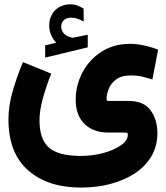

<svg xmlns="http://www.w3.org/2000/svg" viewBox="-20 -614 761 878"><path d="M237.3 -418.5Q223.1 -433.6 214.1 -452.9Q205.1 -472.2 205.1 -497.6Q205.1 -516.6 210.4 -531.7Q215.8 -546.9 224.6 -558.6Q238.3 -576.2 258.3 -585.2Q278.3 -594.2 299.3 -594.2Q320.8 -594.2 334.5 -588.6Q348.1 -583 362.3 -574.7L362.8 -515.6Q348.1 -523.4 334.7 -528.3Q321.3 -533.2 306.2 -533.2Q297.4 -533.2 288.1 -530.8Q278.8 -528.3 271.5 -521.5Q259.8 -510.7 259.8 -491.2Q260.3 -477.1 270 -463.6Q279.8 -450.2 302.7 -443.8Q305.2 -442.9 307.4 -442.1Q309.6 -441.4 312 -441.4Q314 -441.4 315.9 -441.9L381.3 -455.1V-397.5L186.5 -350.6V-406.7ZM214.4 -277.3Q193.4 -225.6 177 -167.5Q160.6 -109.4 160.6 -64.5Q160.6 22.9 203.4 60.8Q246.1 98.6 348.6 99.1Q403.8 99.1 452.9 85.7Q502 72.3 533.2 50.3Q564.5 28.3 564.5 2Q564.5 -4.9 562.3 -6.3Q560.1 -7.8 545.9 -7.8H475.6Q406.2 -7.8 366.2 -47.6Q326.2 -87.4 326.2 -157.7Q326.2 -223.6 356.7 -282Q387.2 -340.3 443.4 -377Q499.5 -413.6 577.1 -413.6Q604 -413.6 639.4 -406Q674.8 -398.4 703.1 -386.7L676.8 -250.5Q655.8 -257.3 631.8 -263.2Q607.9 -269 577.1 -269Q534.2 -269 510.3 -250.2Q486.3 -231.4 476.8 -206.5Q467.3 -181.6 467.3 -164.1Q467.3 -156.2 469.7 -154.3Q472.2 -152.3 480.5 -152.3H568.4Q637.7 -152.3 668.7 -109.4Q699.7 -66.4 699.7 -5.9Q699.7 54.2 672.4 100.6Q645 147 596.7 178.7Q548.3 210.4 485.4 227.1Q422.4 243.7 351.1 243.7Q197.3 243.7 107.9 164.3Q18.6 85 18.6 -67.9Q18.6 -129.4 38.1 -197.3Q57.6 -265.1 85 -330.1Z"/></svg>

Font: Vazir Black FD
Style: Black-FD
Weight: 900
Designer: Saber Rastikerdar
Foundry: Saber Rastikerdar
Version: Version 30.0.0